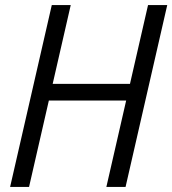

<svg xmlns="http://www.w3.org/2000/svg" viewBox="-20 -740 682 760"><path d="M20 0 185 -720H260L95 0ZM401 0 566 -720H642L477 0ZM155 -408H526L511 -342H140Z"/></svg>

Font: Instrument Sans SemiCondensed
Style: Italic
Weight: 400
Width: 4
Italic angle: -13°
Designer: Rodrigo Fuenzalida
Foundry: fragTYPE
Version: Version 1.000;gftools[0.9.28]